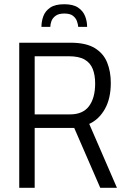

<svg xmlns="http://www.w3.org/2000/svg" viewBox="-20 -888 600 908"><path d="M71 0V-686H314Q386 -686 427.5 -661Q469 -636 486.5 -593Q504 -550 504 -496Q504 -422 476 -372.5Q448 -323 402 -302L533 0H454L331 -283H144V0ZM144 -347H311Q372 -347 401 -386Q430 -425 430 -493Q430 -533 418.5 -562Q407 -591 380 -606.5Q353 -622 305 -622H144ZM176 -761Q176 -787 185 -811.5Q194 -836 217.5 -852Q241 -868 284 -868Q326 -868 349.5 -852Q373 -836 382.5 -811.5Q392 -787 392 -761H350Q349 -773 344 -787.5Q339 -802 325.5 -813Q312 -824 284 -824Q257 -824 242.5 -813Q228 -802 223 -787.5Q218 -773 218 -761Z"/></svg>

Font: Archivo Condensed Light
Style: Regular
Weight: 300
Width: 3
Designer: Hector Gatti
Foundry: Omnibus-Type
Version: Version 2.001